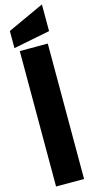

<svg xmlns="http://www.w3.org/2000/svg" viewBox="-163 -1139 573 1177"><g transform="rotate(-15 124.0 -550.5)"><path d="M35.2 0V-859.4H212.9V0ZM8.3 -885.3V-994.1L240.2 -1100.6V-931.2Z"/></g></svg>

Font: Anton SC
Style: Regular
Weight: 400
Designer: Vernon Adams
Foundry: Vernon Adams
Version: Version 2.116; ttfautohint (v1.8.4.7-5d5b)